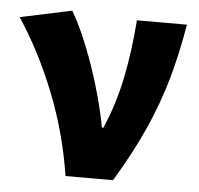

<svg xmlns="http://www.w3.org/2000/svg" viewBox="-49 -630 700 677"><g transform="rotate(5 301.0 -291.5)"><path d="M-3 -544 180 -583Q223 -509 262 -396.5Q301 -284 320 -181H325Q363 -268 382.5 -364Q402 -460 410 -569H587Q570 -467 545 -378Q519 -286 478.5 -195Q438 -104 375 0H207Q184 -150 128 -291Q72 -432 -3 -544Z"/></g></svg>

Font: Merged Yaku Han JP Black
Style: Regular
Weight: 900
Designer: Ryoko NISHIZUKA 西塚涼子 (kana, bopomofo & ideographs); Paul D. Hunt (Latin, Greek & Cyrillic); Sandoll Communications 산돌커뮤니
Foundry: Adobe
Version: Version 2.004